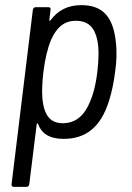

<svg xmlns="http://www.w3.org/2000/svg" viewBox="-20 -534 515 748"><path d="M431 -373C420 -472 377 -514 297 -514C242 -514 204 -492 177 -455C175 -452 172 -452 172 -456L177 -496C178 -502 175 -506 169 -506H119C114 -506 109 -502 108 -496L25 184C24 190 28 194 33 194H83C89 194 93 190 94 184L123 -50C123 -54 126 -55 128 -51C142 -14 172 7 228 7C314 7 372 -38 404 -139C416 -175 425 -223 429 -258C434 -293 436 -332 431 -373ZM323 -121C303 -80 271 -54 225 -54C179 -54 158 -81 149 -124C142 -159 143 -204 149 -253C155 -302 165 -346 179 -379C200 -425 228 -453 275 -453C326 -453 349 -425 359 -378C366 -345 365 -301 359 -253C353 -201 341 -156 323 -121Z"/></svg>

Font: Barlow Semi Condensed
Style: Italic
Weight: 400
Width: 4
Italic angle: -7°
Designer: Jeremy Tribby
Foundry: Tribby Type
Version: Version 1.422;hotconv 1.0.109;makeotfexe 2.5.65596